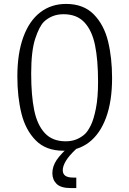

<svg xmlns="http://www.w3.org/2000/svg" viewBox="-20 -759 660 979"><path d="M68.5 -369Q68.5 -487 99 -570.2Q129.5 -653.5 185.5 -696.2Q241.5 -739 316.5 -739Q405.5 -739 457.8 -686Q510 -633 530.8 -548.8Q551.5 -464.5 551.5 -360.5Q551.5 -242.5 520.8 -159.2Q490 -76 434 -33.2Q378 9.5 303 9.5Q214 9.5 162 -43.5Q110 -96.5 89.2 -180.8Q68.5 -265 68.5 -369ZM415 -77.5Q429 -91.5 443.5 -121Q458 -150.5 469 -205.8Q480 -261 480 -342Q480 -453.5 464.5 -528.8Q449 -604 410.2 -645.2Q371.5 -686.5 304 -686.5Q272.5 -686.5 247.2 -676Q222 -665.5 204 -648Q180 -624 159.5 -561.5Q139 -499 139 -383.5Q139 -272 154.5 -196.8Q170 -121.5 208.8 -80Q247.5 -38.5 315 -38.5Q346.5 -38.5 371.8 -49.2Q397 -60 415 -77.5ZM300 109Q300 127.5 312.8 137Q325.5 146.5 354.5 146.5H369V200H342Q290 200 268.5 178.5Q247 157 247 124Q247 89 269.2 56.2Q291.5 23.5 340 -18.5L369 0Q332.5 34 316.2 61Q300 88 300 109Z"/></svg>

Font: Monaspace Argon Var
Style: Regular
Weight: 400
Designer: Riley Cran and the Lettermatic Team
Version: Version 1.000 (Monaspace Argon Var)